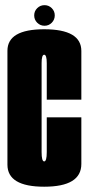

<svg xmlns="http://www.w3.org/2000/svg" viewBox="-20 -719 346 744"><path d="M151.2 4.5Q8.8 4.5 8.8 -80.9Q8.8 -166.4 8.8 -298.6Q8.8 -438.9 8.8 -522.2Q8.8 -605.6 151.2 -605.6Q295.2 -605.6 295.2 -521.5Q295.2 -437.4 295.2 -332.9H161.2Q161.2 -441.5 161.2 -474.2Q161.2 -506.9 151.2 -506.9Q141.2 -506.9 141.2 -474.2Q141.2 -441.5 141.2 -298.6Q141.2 -166.4 141.2 -129.9Q141.2 -93.5 151.2 -93.5Q161.2 -93.5 161.2 -129.9Q161.2 -166.4 161.2 -264.4H295.2Q295.2 -171.6 295.2 -83.6Q295.2 4.5 151.2 4.5ZM152.5 -619.2Q136 -619.2 124.2 -630.9Q112.5 -642.6 112.5 -659.2Q112.5 -675.8 124.2 -687.4Q135.9 -699 152.5 -699Q168.9 -699 180.6 -687.4Q192.2 -675.8 192.2 -659.3Q192.2 -642.8 180.7 -631Q169.1 -619.2 152.5 -619.2Z"/></svg>

Font: Anybody UltraCondensed Thin
Style: Regular
Weight: 100
Width: 1
Designer: Tyler Finck
Foundry: Etcetera Type Company
Version: Version 1.110